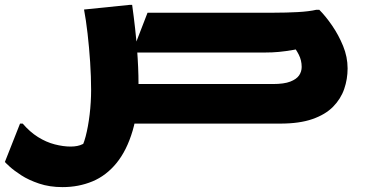

<svg xmlns="http://www.w3.org/2000/svg" viewBox="-59 -506 1494 786"><path d="M478 -162H1058Q1104 -162 1129.5 -172Q1155 -182 1165.5 -197.5Q1176 -213 1176 -232Q1176 -259 1164 -282.5Q1152 -306 1139 -320L1217 -317Q1173 -307 1141 -301.5Q1109 -296 1082.5 -293.5Q1056 -291 1026 -291H482L545 -454H1064Q1113 -454 1159.5 -456.5Q1206 -459 1236 -466H1248Q1274 -440 1300.5 -401.5Q1327 -363 1345.5 -318Q1364 -273 1364 -226Q1364 -182 1350 -141.5Q1336 -101 1304.5 -69Q1273 -37 1220 -18.5Q1167 0 1088 0H478ZM34 0Q63 34 96.5 55Q130 76 165 85Q200 94 230 94Q260 94 279.5 84Q299 74 308 75L265 115Q281 93 291.5 53Q302 13 308 -37.5Q314 -88 314 -138Q314 -192 310 -252Q306 -312 299.5 -368.5Q293 -425 285 -467L471 -486H482Q496 -385 502 -305.5Q508 -226 508 -165Q508 -52 484 29Q460 110 418 161.5Q376 213 319.5 236.5Q263 260 197 260Q144 260 101 245.5Q58 231 28 211.5Q-2 192 -19.5 176Q-37 160 -39 157L23 0Z"/></svg>

Font: Kufam ExtraBold
Style: Regular
Weight: 800
Designer: Wael Morcos, Artur Schmal
Foundry: Original Type
Version: Version 1.300; ttfautohint (v1.8.3)